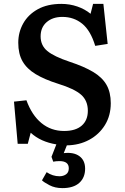

<svg xmlns="http://www.w3.org/2000/svg" viewBox="-20 -734 643 988"><path d="M301 234Q263 234 234.5 219Q206 204 196 194L220 152Q251 173 286 173Q306 173 320 163Q334 153 334 132Q334 95 286 95Q268 95 254 98L245 73L270 9Q189 -4 138 -51L123 6H71L52 -211L116 -218Q144 -141 193.5 -100.5Q243 -60 310 -60Q369 -60 400.5 -87.5Q432 -115 432 -164Q432 -216 397.5 -246.5Q363 -277 279 -303Q209 -325 163.5 -352.5Q118 -380 96 -418.5Q74 -457 74 -514Q74 -568 99.5 -613.5Q125 -659 174.5 -686.5Q224 -714 296 -714Q339 -714 378 -700.5Q417 -687 446 -663L459 -714H512L534 -508L470 -498Q446 -577 403 -612Q360 -647 301 -647Q251 -647 220 -620Q189 -593 189 -547Q189 -500 223.5 -471.5Q258 -443 339 -416Q412 -392 459 -364Q506 -336 528 -297.5Q550 -259 550 -203Q550 -139 520 -90.5Q490 -42 439 -14.5Q388 13 324 14L308 54Q359 48 388.5 69.5Q418 91 418 134Q418 180 388 207Q358 234 301 234Z"/></svg>

Font: Literata Medium
Style: Regular
Weight: 500
Designer: Latin by Veronika Burian and Jose Scaglione. Greek by Irene Vlachou. Cyrillic by Vera Evstafieva.
Foundry: TypeTogether
Version: Version 3.103; ttfautohint (v1.8.4.7-5d5b);gftools[0.9.29]